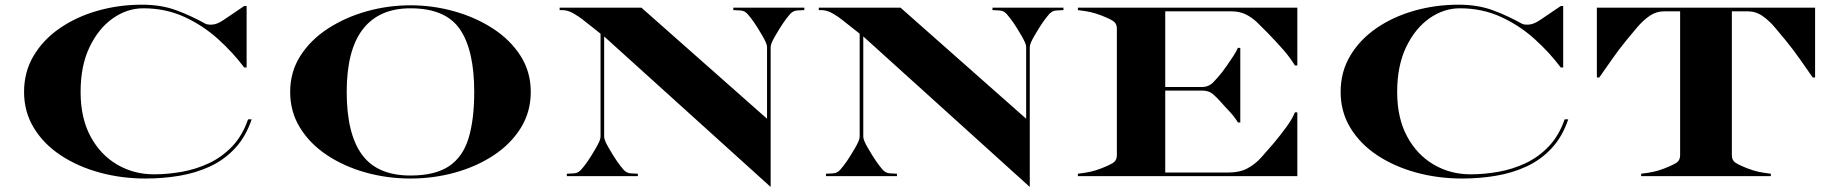

<svg xmlns="http://www.w3.org/2000/svg" viewBox="-20 -732 7578 798"><path d="M995 -707H1005V-451.5H995Q948.5 -513.5 886.2 -569.8Q824 -626 746.2 -661.8Q668.5 -697.5 575.5 -697.5Q508.5 -697.5 449 -655.8Q389.5 -614 352.2 -536.2Q315 -458.5 315 -350Q315 -241.5 356.2 -165Q397.5 -88.5 466.8 -48Q536 -7.5 620 -7.5Q677 -7.5 736 -18Q795 -28.5 848.8 -53.8Q902.5 -79 945 -123.5Q987.5 -168 1011 -236H1026Q1001.5 -163.5 957 -115.8Q912.5 -68 853.5 -40.5Q794.5 -13 726 -1.5Q657.5 10 585 10Q484.5 10 393.5 -15Q302.5 -40 232 -86.8Q161.5 -133.5 120.8 -200.2Q80 -267 80 -350Q80 -433.5 119.8 -500.2Q159.5 -567 228.2 -614.5Q297 -662 385.2 -687.2Q473.5 -712.5 570 -712.5Q649.5 -712.5 711.5 -689.8Q773.5 -667 833.5 -633.5Q842.5 -628.5 862.5 -629.8Q882.5 -631 908.5 -648.5Z M1686 10Q1589.5 10 1500 -15Q1410.5 -40 1339.8 -86.8Q1269 -133.5 1227.5 -200.2Q1186 -267 1186 -350Q1186 -433.5 1228.5 -500Q1271 -566.5 1343 -613.2Q1415 -660 1504 -685Q1593 -710 1686 -710Q1779 -710 1868 -685Q1957 -660 2029 -613.2Q2101 -566.5 2143.5 -500Q2186 -433.5 2186 -350Q2186 -267 2144.5 -200.2Q2103 -133.5 2032.2 -86.8Q1961.5 -40 1872 -15Q1782.5 10 1686 10ZM1686 -697.5Q1555.5 -697.5 1488.2 -610.8Q1421 -524 1421 -350Q1421 -176 1484.5 -89.2Q1548 -2.5 1686 -2.5Q1788 -2.5 1845.8 -41Q1903.5 -79.5 1927.2 -156.8Q1951 -234 1951 -350Q1951 -524 1891.2 -610.8Q1831.5 -697.5 1686 -697.5Z M2365.5 -11.5Q2383 -12.5 2395.5 -26.8Q2408 -41 2422 -61Q2427.5 -69 2437.2 -84.2Q2447 -99.5 2456.2 -115.8Q2465.5 -132 2470.5 -143Q2473 -148.5 2474.5 -154.2Q2476 -160 2476 -167.5V-592L2402 -650.5Q2388 -662 2364 -676Q2340 -690 2316 -690H2306V-700H2646L3168 -238.5V-532.5Q3168 -540 3166.5 -545.8Q3165 -551.5 3162.5 -557Q3157.5 -568 3148.2 -584.2Q3139 -600.5 3129.2 -615.8Q3119.5 -631 3114 -639Q3100 -659 3087.5 -673.2Q3075 -687.5 3057.5 -688.5L3028 -690V-700H3323V-690L3293.5 -688.5Q3276 -687.5 3263.5 -673.2Q3251 -659 3237 -639Q3231.5 -631 3221.8 -615.8Q3212 -600.5 3202.8 -584.2Q3193.5 -568 3188.5 -557Q3186 -551.5 3184.5 -545.8Q3183 -540 3183 -532.5V45L2491 -580.5V-167.5Q2491 -160 2492.5 -154.2Q2494 -148.5 2496.5 -143Q2501.5 -132 2510.8 -115.8Q2520 -99.5 2529.8 -84.2Q2539.5 -69 2545 -61Q2559 -41 2571.5 -26.8Q2584 -12.5 2601.5 -11.5L2631 -10V0H2336V-10Z M3442.5 -11.5Q3460 -12.5 3472.5 -26.8Q3485 -41 3499 -61Q3504.5 -69 3514.2 -84.2Q3524 -99.5 3533.2 -115.8Q3542.5 -132 3547.5 -143Q3550 -148.5 3551.5 -154.2Q3553 -160 3553 -167.5V-592L3479 -650.5Q3465 -662 3441 -676Q3417 -690 3393 -690H3383V-700H3723L4245 -238.5V-532.5Q4245 -540 4243.5 -545.8Q4242 -551.5 4239.5 -557Q4234.5 -568 4225.2 -584.2Q4216 -600.5 4206.2 -615.8Q4196.5 -631 4191 -639Q4177 -659 4164.5 -673.2Q4152 -687.5 4134.5 -688.5L4105 -690V-700H4400V-690L4370.5 -688.5Q4353 -687.5 4340.5 -673.2Q4328 -659 4314 -639Q4308.5 -631 4298.8 -615.8Q4289 -600.5 4279.8 -584.2Q4270.5 -568 4265.5 -557Q4263 -551.5 4261.5 -545.8Q4260 -540 4260 -532.5V45L3568 -580.5V-167.5Q3568 -160 3569.5 -154.2Q3571 -148.5 3573.5 -143Q3578.5 -132 3587.8 -115.8Q3597 -99.5 3606.8 -84.2Q3616.5 -69 3622 -61Q3636 -41 3648.5 -26.8Q3661 -12.5 3678.5 -11.5L3708 -10V0H3413V-10Z M4460 -10Q4490.5 -13.5 4512 -18.2Q4533.5 -23 4558 -32.5Q4596 -47.5 4609 -57.2Q4622 -67 4622 -87.5V-612.5Q4622 -633 4609 -642.8Q4596 -652.5 4558 -667.5Q4533.5 -677 4512 -681.8Q4490.5 -686.5 4460 -690V-700H5372V-460H5362Q5340 -495.5 5311.2 -528Q5282.5 -560.5 5249 -595Q5226 -618.5 5204.8 -639Q5183.5 -659.5 5157.8 -672.2Q5132 -685 5096 -685H4823V-370.5H4976Q5003.5 -370.5 5022.8 -390.2Q5042 -410 5059 -431.5Q5068 -443.5 5081 -461.8Q5094 -480 5106.2 -499.2Q5118.5 -518.5 5125 -533H5135V-223H5125Q5110 -248 5091 -267.8Q5072 -287.5 5055 -307Q5039 -325.5 5021.8 -340.5Q5004.5 -355.5 4976 -355.5H4823V-15H5086Q5132.5 -15 5164.2 -32Q5196 -49 5220.8 -76.2Q5245.5 -103.5 5271.5 -134Q5303 -171.5 5327.2 -205Q5351.5 -238.5 5362 -265H5372V0H4460Z M6467 -707H6477V-451.5H6467Q6420.5 -513.5 6358.2 -569.8Q6296 -626 6218.2 -661.8Q6140.5 -697.5 6047.5 -697.5Q5980.5 -697.5 5921 -655.8Q5861.5 -614 5824.2 -536.2Q5787 -458.5 5787 -350Q5787 -241.5 5828.2 -165Q5869.5 -88.5 5938.8 -48Q6008 -7.5 6092 -7.5Q6149 -7.5 6208 -18Q6267 -28.5 6320.8 -53.8Q6374.5 -79 6417 -123.5Q6459.5 -168 6483 -236H6498Q6473.5 -163.5 6429 -115.8Q6384.5 -68 6325.5 -40.5Q6266.5 -13 6198 -1.5Q6129.5 10 6057 10Q5956.5 10 5865.5 -15Q5774.5 -40 5704 -86.8Q5633.5 -133.5 5592.8 -200.2Q5552 -267 5552 -350Q5552 -433.5 5591.8 -500.2Q5631.5 -567 5700.2 -614.5Q5769 -662 5857.2 -687.2Q5945.5 -712.5 6042 -712.5Q6121.5 -712.5 6183.5 -689.8Q6245.5 -667 6305.5 -633.5Q6314.5 -628.5 6334.5 -629.8Q6354.5 -631 6380.5 -648.5Z M6801 -10Q6831.5 -13.5 6853 -18.2Q6874.5 -23 6899 -32.5Q6937 -47.5 6950 -57.2Q6963 -67 6963 -87.5V-685H6898Q6863.5 -685 6835.5 -665.5Q6807.5 -646 6784.2 -618Q6761 -590 6740 -565Q6707.5 -525.5 6678.5 -483.5Q6649.5 -441.5 6627 -410H6617V-700H7524V-410H7514Q7492 -441.5 7462.8 -483.5Q7433.5 -525.5 7401 -565Q7380 -590 7356.8 -618Q7333.5 -646 7305.5 -665.5Q7277.5 -685 7243 -685H7178V-87.5Q7178 -67 7191 -57.2Q7204 -47.5 7242 -32.5Q7266.5 -23 7288 -18.2Q7309.5 -13.5 7340 -10V0H6801Z"/></svg>

Font: Engraving CC
Style: Bold
Weight: 700
Designer: indestructible type*
Foundry: Cowboy Collective
Version: Version 1.000